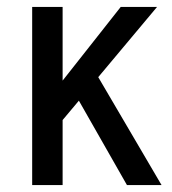

<svg xmlns="http://www.w3.org/2000/svg" viewBox="-20 -535 497 555"><path d="M73 0V-515H161V-302L329 -515H434L264 -312L447 0H347L208 -244L161 -188V0Z"/></svg>

Font: Radio Canada Condensed
Style: Regular
Weight: 400
Width: 3
Designer: Charles Daoud, Etienne Aubert Bonn, Alexandre Saumier Demers, Jacques Le Bailly
Foundry: Radio-Canada
Version: Version 2.104; ttfautohint (v1.8.4.7-5d5b);gftools[0.9.28.de